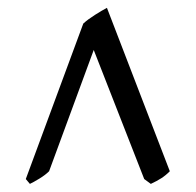

<svg xmlns="http://www.w3.org/2000/svg" viewBox="-20 -716 493 483"><path d="M407.2 -285.2Q396.5 -274.4 385.7 -267.6Q375 -260.7 359.4 -253.4L342.8 -265.6L215.8 -590.3L103.5 -285.2Q94.2 -275.9 79.3 -266.8Q64.5 -257.8 55.2 -253.4L44.9 -265.6L189.5 -656.7Q200.7 -667 218.8 -678.5Q236.8 -689.9 249 -696.3Z"/></svg>

Font: Dai Banna SIL
Style: Bold
Weight: 700
Designer: Victor Gaultney
Foundry: SIL International
Version: Version 4.000